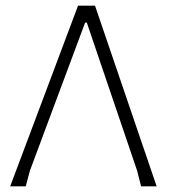

<svg xmlns="http://www.w3.org/2000/svg" viewBox="-20 -659 599 679"><path d="M316 -639 534 0H479L465 -55L287 -579H281L86 -56L71 0H16L256 -639Z"/></svg>

Font: Alegreya Sans Light
Style: Regular
Weight: 300
Designer: Juan Pablo del Peral
Foundry: Huerta Tipografica
Version: Version 2.007